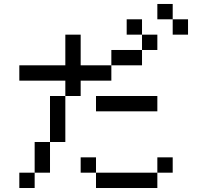

<svg xmlns="http://www.w3.org/2000/svg" viewBox="-20 -943 1040 963"><path d="M76.9 0V-76.9H153.8V0ZM307.7 -769.2H384.6V-615.4H538.5V-538.5H384.6V-461.5H307.7V-538.5H76.9V-615.4H307.7ZM461.5 -461.5H769.2V-384.6H461.5ZM538.5 -615.4V-692.3H692.3V-615.4ZM307.7 -461.5V-230.8H230.8V-461.5ZM230.8 -230.8V-76.9H153.8V-230.8ZM461.5 -153.8V-76.9H384.6V-153.8ZM461.5 -76.9H769.2V0H461.5ZM769.2 -76.9V-153.8H846.2V-76.9ZM846.2 -846.2H923.1V-769.2H846.2ZM769.2 -923.1H846.2V-846.2H769.2ZM692.3 -769.2H769.2V-692.3H692.3ZM615.4 -846.2H692.3V-769.2H615.4Z"/></svg>

Font: Mintsoda - Lime Green 13x16
Style: Regular
Weight: 400
Designer: Mintsoda-15
Version: Version 1.0